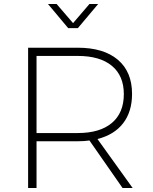

<svg xmlns="http://www.w3.org/2000/svg" viewBox="-20 -937 762 957"><path d="M319.8 -796.9 219.2 -917H262.2L344.2 -821.8L425.8 -917H469.2L368.2 -796.9ZM590.8 0 425.8 -236.8Q400.4 -232.9 367.2 -232.9H162.1V0H120.1V-699.2H367.2Q496.6 -699.2 567.4 -639.2Q638.2 -579.1 638.2 -469.2Q638.2 -380.4 593.8 -322.8Q549.3 -265.1 465.8 -244.1L641.1 0ZM162.1 -273.9H368.2Q478 -273.9 537.6 -324.2Q597.2 -374.5 597.2 -467.8Q597.2 -559.6 537.6 -608.9Q478 -658.2 368.2 -658.2H162.1Z"/></svg>

Font: Montserrat Ultra Light
Style: Regular
Weight: 200
Designer: Julieta Ulanovsky
Foundry: Julieta Ulanovsky
Version: Version 3.001;PS 003.001;hotconv 1.0.70;makeotf.lib2.5.58329